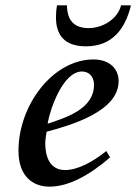

<svg xmlns="http://www.w3.org/2000/svg" viewBox="-20 -684 509 717"><path d="M49 -121C49 -24 104 13 165 13C235 13 312 -28 391 -96L377 -120C325 -78 269 -49 223 -49C166 -49 149 -99 149 -149C149 -162 152 -178 154 -192C243 -216 423 -267 423 -381C423 -429 387 -462 329 -462C178 -462 49 -292 49 -121ZM158 -222C166 -275 215 -417 286 -417C308 -417 331 -403 331 -367C331 -277 227 -245 158 -222ZM189 -619C189 -554 220 -511 301 -511C400 -511 448 -577 469 -664H432C419 -611 361 -579 312 -579C260 -579 231 -604 230 -664H193C190 -648 189 -633 189 -619Z"/></svg>

Font: KpRoman
Style: SemiboldItalic
Weight: 600
Italic angle: -11°
Version: Version 0.66